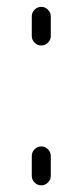

<svg xmlns="http://www.w3.org/2000/svg" viewBox="-20 -565 232 563"><path d="M73.2 -459V-517.6Q73.2 -528.3 81.5 -536.6Q89.8 -544.9 101.1 -544.9Q112.3 -544.9 120.6 -536.6Q128.9 -528.3 128.9 -517.6V-459Q128.9 -448.2 120.6 -439.9Q112.3 -431.6 101.1 -431.6Q89.8 -431.6 81.5 -439.9Q73.2 -448.2 73.2 -459ZM73.2 -48.8V-107.4Q73.2 -119.1 81.5 -127.4Q89.8 -135.7 101.1 -135.7Q112.3 -135.7 120.6 -127.4Q128.9 -119.1 128.9 -107.4V-48.8Q128.9 -38.1 120.6 -29.8Q112.3 -21.5 101.1 -21.5Q89.8 -21.5 81.5 -29.8Q73.2 -38.1 73.2 -48.8Z"/></svg>

Font: Gen Jyuu Gothic P Light
Style: Regular
Weight: 200
Designer: [Source Han Sans]
Ryoko NISHIZUKA  (kana & ideographs); Paul D. Hunt (Latin, Greek & Cyrillic); Wenlong ZHANG  (bopomofo
Version: Version 1.002.20150607